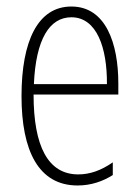

<svg xmlns="http://www.w3.org/2000/svg" viewBox="-20 -559 428 589"><path d="M199 -539C96 -539 46 -433 46 -264C46 -97 98 10 218 10C260 10 296 -3 326 -22V-61C290 -36 256 -24 220 -24C128 -24 83 -109 83 -269H343V-303C343 -425 305 -539 199 -539ZM199 -506C277 -506 309 -412 308 -301H84C90 -439 132 -506 199 -506Z"/></svg>

Font: Noto Sans Thai Looped ExtraCondensed ExtraLight
Style: Regular
Weight: 200
Width: 2
Designer: Sasikarn Vongin, Ben Mitchell
Foundry: The Fontpad Ltd
Version: Version 1.001